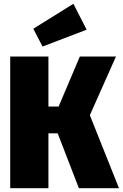

<svg xmlns="http://www.w3.org/2000/svg" viewBox="-20 -995 649 1015"><path d="M593 -696 455 -386 609 0H397L285 -290H236V0H34V-696H236V-432H290L402 -696ZM368 -975 438 -838 205 -749 156 -843Z"/></svg>

Font: Fira Sans Condensed Black
Style: Regular
Weight: 900
Width: 3
Designer: Carrois Corporate & Edenspiekermann AG
Foundry: Carrois Corporate GbR & Edenspiekermann AG
Version: Version 4.203